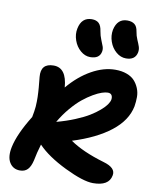

<svg xmlns="http://www.w3.org/2000/svg" viewBox="-108 -1150 958 1199"><g transform="rotate(10 371.5 -550.5)"><path d="M632.8 -835Q598.6 -835 570.1 -859.4Q541.5 -883.8 528.3 -921.4Q515.1 -959 522 -997.1Q538.1 -1069.8 601.1 -1069.8Q629.9 -1069.8 647 -1056.6Q664.1 -1043.5 668.9 -1011.2Q672.9 -985.4 683.1 -962.2Q693.4 -939 699.2 -921.6Q705.1 -904.3 701.2 -883.8Q690.4 -835 632.8 -835ZM411.1 -804.2Q377.9 -804.2 349.4 -828.9Q320.8 -853.5 307.6 -891.4Q294.4 -929.2 301.8 -965.8Q316.4 -1039.1 381.8 -1039.1Q410.2 -1039.1 426 -1024.2Q441.9 -1009.3 446.8 -974.1Q451.2 -946.8 461.4 -922.6Q471.7 -898.4 477.1 -882.6Q482.4 -866.7 479 -850.1Q469.7 -804.2 411.1 -804.2ZM102.1 -30.8Q58.6 -30.8 36.1 -66.7Q13.7 -102.5 26.9 -166Q44.9 -252 120.1 -373Q124 -391.1 126.5 -408.9Q128.9 -426.8 130.4 -440.2Q131.8 -453.6 131.8 -472.7Q131.8 -491.7 131.8 -501.2Q131.8 -510.7 130.4 -532.5Q128.9 -554.2 128.4 -561.5Q127.9 -568.8 125.2 -594.7Q122.6 -620.6 122.1 -627.9Q114.3 -712.9 196.8 -712.9Q278.8 -712.9 288.1 -589.8Q353.5 -667.5 430.4 -710.7Q507.3 -753.9 581.1 -753.9Q622.1 -753.9 653.6 -742.2Q685.1 -730.5 703.1 -710.7Q721.2 -690.9 731.9 -664.6Q742.7 -638.2 742.7 -609.1Q742.7 -580.1 737.8 -549.8Q719.7 -458 629.2 -387.2Q538.6 -316.4 390.1 -270Q470.7 -213.9 606.9 -173.8Q689.5 -150.4 678.2 -100.1Q665.5 -32.2 564.9 -32.2Q502.9 -32.2 384.5 -89.8Q266.1 -147.5 204.1 -212.9Q187 -156.2 178.2 -108.9Q168.9 -68.4 150.9 -49.6Q132.8 -30.8 102.1 -30.8ZM559.1 -605Q544.4 -605 522 -597.7Q499.5 -590.3 468.3 -572.3Q437 -554.2 405 -528.3Q373 -502.4 337.6 -460.9Q302.2 -419.4 272.9 -369.1Q335 -385.7 387.7 -407.5Q440.4 -429.2 475.1 -450.4Q509.8 -471.7 535.2 -493.7Q560.5 -515.6 572.8 -533.2Q585 -550.8 587.9 -564.9Q590.8 -582.5 583.7 -593.8Q576.7 -605 559.1 -605Z"/></g></svg>

Font: Shantell Sans Bouncy
Style: Bold Italic
Weight: 700
Italic angle: -11.31°
Designer: Stephen Nixon, Anya Danilova, Shantell Martin
Foundry: Arrow Type
Version: Version 1.006;[9816181b4]